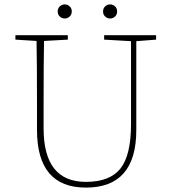

<svg xmlns="http://www.w3.org/2000/svg" viewBox="-20 -837 777 872"><path d="M502.5 -762Q493 -753 480 -753Q467 -753 457.5 -762Q448 -771 448 -785Q448 -799 457.5 -808Q467 -817 480 -817Q493 -817 502.5 -808Q512 -799 512 -785Q512 -771 502.5 -762ZM296.5 -762Q287 -753 274 -753Q261 -753 251.5 -762Q242 -771 242 -785Q242 -799 251.5 -808Q261 -817 274 -817Q287 -817 296.5 -808Q306 -799 306 -785Q306 -771 296.5 -762ZM689 -677V-657L599 -650V-246Q599 15 370 15Q148 15 148 -247V-361Q148 -555 146 -651L50 -657V-677H288V-657L180 -651Q178 -555 178 -361V-254Q178 -11 370 -11Q479 -11 527 -71.5Q575 -132 575 -272V-650L453 -657V-677Z"/></svg>

Font: TypoPRO Source Serif Pro
Style: Regular
Weight: 200
Designer: Frank Grießhammer
Foundry: Adobe Systems Incorporated
Version: Version 1.017;PS (version unavailable);hotconv 1.0.79;makeot